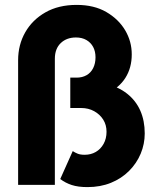

<svg xmlns="http://www.w3.org/2000/svg" viewBox="-20 -755 632 784"><path d="M337 9Q299 9 273 0.5Q247 -8 226 -24L277 -138Q286 -132 297 -127.5Q308 -123 326 -123Q351 -123 371 -134.5Q391 -146 403 -167.5Q415 -189 415 -217Q415 -245 401.5 -266.5Q388 -288 364.5 -301Q341 -314 311 -314H267V-438H293Q316 -438 333.5 -448Q351 -458 360.5 -477Q370 -496 370 -521Q370 -545 360.5 -563Q351 -581 333 -591.5Q315 -602 290 -602Q252 -602 228 -579Q204 -556 204 -515V0H54V-509Q54 -572 83 -623Q112 -674 165.5 -704.5Q219 -735 293 -735Q364 -735 414 -706Q464 -677 491 -631.5Q518 -586 518 -533Q518 -478 492 -437Q466 -396 417 -374L411 -413Q463 -401 499 -372.5Q535 -344 553 -303Q571 -262 571 -210Q571 -167 554.5 -127.5Q538 -88 507 -57Q476 -26 433 -8.5Q390 9 337 9Z"/></svg>

Font: Outfit Thin
Style: Bold
Weight: 700
Version: Version 1.100;gftools[0.9.27]